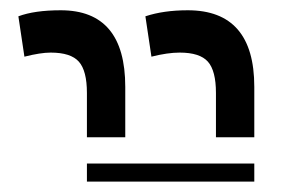

<svg xmlns="http://www.w3.org/2000/svg" viewBox="-20 -516 575 372"><path d="M472.7 -250H398.4V-335.9Q398.4 -378.9 382.8 -396.5Q367.2 -414.1 328.1 -414.1Q304.7 -414.1 273.4 -406.2L261.7 -484.4Q296.9 -496.1 343.8 -496.1Q472.7 -496.1 472.7 -347.7ZM222.7 -250H148.4V-335.9Q148.4 -378.9 132.8 -396.5Q117.2 -414.1 78.1 -414.1Q58.6 -414.1 27.3 -406.2L15.6 -484.4Q46.9 -496.1 97.7 -496.1Q222.7 -496.1 222.7 -347.7ZM472.7 -164.1H148.4V-199.2H472.7Z"/></svg>

Font: 和音 by 宁静之雨，公众号njzyshare
Style: Regular
Weight: 400
Designer: Steve Matteson
Foundry: Ascender Corporation
Version: Version 6.00;June 8, 2018;FontCreator 11.0.0.2388 32-bit